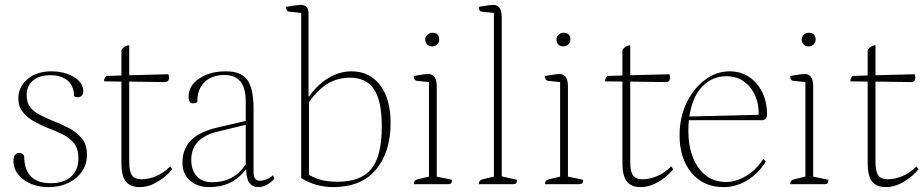

<svg xmlns="http://www.w3.org/2000/svg" viewBox="-20 -754 3780 786"><path d="M180 12Q116 12 75.5 -19.5Q35 -51 35 -94Q35 -113 42 -120.5Q49 -128 58 -128Q72 -128 79 -116Q79 -4 188 -4Q240 -4 270.5 -30.5Q301 -57 301 -106Q301 -145 283 -167.5Q265 -190 236.5 -204Q208 -218 176 -230Q146 -242 118.5 -257.5Q91 -273 73 -296Q55 -319 55 -351Q55 -398 92.5 -430Q130 -462 191 -462Q226 -462 255.5 -451.5Q285 -441 303 -423Q321 -405 321 -382Q321 -369 314.5 -362.5Q308 -356 299 -356Q290 -356 283 -360Q283 -402 257 -424Q231 -446 186 -446Q140 -446 114.5 -424Q89 -402 89 -364Q89 -334 104 -315Q119 -296 143.5 -283.5Q168 -271 195 -260Q229 -247 261.5 -230Q294 -213 315 -187.5Q336 -162 336 -121Q336 -82 315.5 -52Q295 -22 259.5 -5Q224 12 180 12Z M551 12Q514 12 495.5 -10.5Q477 -33 477 -87V-420L406 -421Q406 -435 415 -443L477 -445V-549Q488 -567 509 -569V-446L669 -450Q671 -446 671.5 -442.5Q672 -439 672 -436Q672 -418 654 -418L509 -420V-92Q509 -52 520.5 -36Q532 -20 560 -20Q587 -20 618 -32.5Q649 -45 677 -73L685 -61Q678 -51 658 -33.5Q638 -16 610 -2Q582 12 551 12Z M837 12Q789 12 758 -14.5Q727 -41 727 -88Q727 -145 762 -180Q797 -215 870 -232L986 -259V-339Q986 -447 899 -447Q847 -447 817 -417.5Q787 -388 788 -337Q784 -333 779.5 -332Q775 -331 771 -331Q752 -331 752 -358Q752 -403 795.5 -432.5Q839 -462 905 -462Q967 -462 992.5 -427Q1018 -392 1018 -308V-49Q1018 -14 1044 -14Q1056 -14 1071.5 -20.5Q1087 -27 1098 -37L1103 -22Q1090 -7 1072 2.5Q1054 12 1038 12Q988 12 988 -60H986Q932 12 837 12ZM849 -8Q938 -8 986 -81V-243L870 -215Q763 -189 763 -100Q763 -56 786 -32Q809 -8 849 -8Z M1342 12Q1311 12 1277 3Q1243 -6 1213 -25V-701L1165 -706Q1151 -707 1151 -726Q1180 -731 1192 -732.5Q1204 -734 1211 -734Q1243 -734 1243 -700V-359H1245Q1281 -409 1326 -435.5Q1371 -462 1419 -462Q1493 -462 1536 -405.5Q1579 -349 1579 -251Q1579 -131 1519 -59.5Q1459 12 1342 12ZM1362 -10Q1458 -10 1500.5 -63Q1543 -116 1543 -236Q1543 -340 1511.5 -388Q1480 -436 1412 -436Q1363 -436 1322.5 -412Q1282 -388 1245 -336V-38Q1278 -20 1305.5 -15Q1333 -10 1362 -10Z M1674 0Q1674 -17 1690 -20L1736 -31V-418L1688 -423Q1674 -424 1674 -443Q1703 -448 1714.5 -449.5Q1726 -451 1733 -451Q1768 -451 1768 -400V-31L1830 -18Q1830 -8 1827 -4Q1824 0 1813 0ZM1749 -564Q1736 -564 1728.5 -572Q1721 -580 1721 -592Q1721 -604 1730 -612Q1739 -620 1749 -620Q1778 -620 1778 -592Q1778 -580 1769.5 -572Q1761 -564 1749 -564Z M1940 0Q1940 -16 1956 -20L2002 -31V-701L1954 -706Q1940 -707 1940 -726Q1969 -731 1980.5 -732.5Q1992 -734 1999 -734Q2034 -734 2034 -683V-32L2096 -18Q2096 -8 2093 -4Q2090 0 2079 0Z M2211 0Q2211 -17 2227 -20L2273 -31V-418L2225 -423Q2211 -424 2211 -443Q2240 -448 2251.5 -449.5Q2263 -451 2270 -451Q2305 -451 2305 -400V-31L2367 -18Q2367 -8 2364 -4Q2361 0 2350 0ZM2286 -564Q2273 -564 2265.5 -572Q2258 -580 2258 -592Q2258 -604 2267 -612Q2276 -620 2286 -620Q2315 -620 2315 -592Q2315 -580 2306.5 -572Q2298 -564 2286 -564Z M2602 12Q2565 12 2546.5 -10.5Q2528 -33 2528 -87V-420L2457 -421Q2457 -435 2466 -443L2528 -445V-549Q2539 -567 2560 -569V-446L2720 -450Q2722 -446 2722.5 -442.5Q2723 -439 2723 -436Q2723 -418 2705 -418L2560 -420V-92Q2560 -52 2571.5 -36Q2583 -20 2611 -20Q2638 -20 2669 -32.5Q2700 -45 2728 -73L2736 -61Q2729 -51 2709 -33.5Q2689 -16 2661 -2Q2633 12 2602 12Z M2943 12Q2859 12 2810.5 -47Q2762 -106 2762 -200Q2762 -274 2791 -333.5Q2820 -393 2866.5 -427.5Q2913 -462 2967 -462Q3012 -462 3046.5 -439Q3081 -416 3100.5 -376.5Q3120 -337 3120 -286Q3120 -272 3113 -267Q3106 -262 3104 -262H2800Q2798 -241 2798 -217Q2798 -157 2816.5 -110Q2835 -63 2869.5 -36Q2904 -9 2952 -9Q2995 -9 3036.5 -35Q3078 -61 3105 -104L3115 -92Q3084 -43 3038.5 -15.5Q2993 12 2943 12ZM2954 -442Q2895 -442 2854.5 -399.5Q2814 -357 2802 -277L3086 -284Q3087 -353 3050 -397.5Q3013 -442 2954 -442Z M3215 0Q3215 -17 3231 -20L3277 -31V-418L3229 -423Q3215 -424 3215 -443Q3244 -448 3255.5 -449.5Q3267 -451 3274 -451Q3309 -451 3309 -400V-31L3371 -18Q3371 -8 3368 -4Q3365 0 3354 0ZM3290 -564Q3277 -564 3269.5 -572Q3262 -580 3262 -592Q3262 -604 3271 -612Q3280 -620 3290 -620Q3319 -620 3319 -592Q3319 -580 3310.5 -572Q3302 -564 3290 -564Z M3606 12Q3569 12 3550.5 -10.5Q3532 -33 3532 -87V-420L3461 -421Q3461 -435 3470 -443L3532 -445V-549Q3543 -567 3564 -569V-446L3724 -450Q3726 -446 3726.5 -442.5Q3727 -439 3727 -436Q3727 -418 3709 -418L3564 -420V-92Q3564 -52 3575.5 -36Q3587 -20 3615 -20Q3642 -20 3673 -32.5Q3704 -45 3732 -73L3740 -61Q3733 -51 3713 -33.5Q3693 -16 3665 -2Q3637 12 3606 12Z"/></svg>

Font: Petrona Thin
Style: Regular
Weight: 100
Designer: Ringo R. Seeber
Foundry: Ringo R. Seeber
Version: Version 2.001; ttfautohint (v1.8.3)